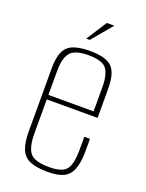

<svg xmlns="http://www.w3.org/2000/svg" viewBox="-125 -694 583 767"><g transform="rotate(20 166.5 -311.0)"><path d="M176 9Q127 9 99.5 -2.5Q72 -14 60.5 -42Q49 -70 49 -121V-385Q49 -453 75.5 -478Q102 -503 170 -503Q237 -503 263 -478Q289 -453 289 -385V-262H73V-119Q73 -59 92.5 -35Q112 -11 174 -11Q229 -11 247 -34Q265 -57 265 -119V-173H289V-122Q289 -73 278 -44Q267 -15 242.5 -3Q218 9 176 9ZM73 -281H265V-384Q265 -437 247 -461Q229 -485 170 -485Q112 -485 92.5 -461Q73 -437 73 -384ZM138 -544 194 -631H226L153 -544Z"/></g></svg>

Font: Alumni Sans Thin Thin
Style: Regular
Weight: 250
Version: Version 1.018